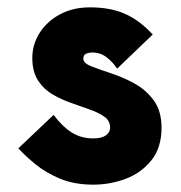

<svg xmlns="http://www.w3.org/2000/svg" viewBox="-20 -497 494 523"><path d="M234 6Q182 6 143 -10.5Q104 -27 76 -50Q48 -73 30 -93L126 -184Q150 -152 175.5 -136Q201 -120 234 -120Q257 -120 268.5 -128.5Q280 -137 280 -149Q280 -168 264.5 -179Q249 -190 225 -198.5Q201 -207 174 -216.5Q147 -226 123 -240Q99 -254 83.5 -278Q68 -302 68 -339Q68 -376 88 -407.5Q108 -439 143.5 -458Q179 -477 225 -477Q280 -477 320 -459.5Q360 -442 396 -403L299 -310Q288 -327 271 -340.5Q254 -354 231 -354Q223 -354 215 -351Q207 -348 207 -337Q207 -325 228.5 -316.5Q250 -308 282 -297.5Q314 -287 345.5 -270Q377 -253 398.5 -224Q420 -195 420 -149Q420 -95 392.5 -60.5Q365 -26 322.5 -10Q280 6 234 6Z"/></svg>

Font: Lil Grotesk Black
Style: Regular
Weight: 900
Designer: Bastien Sozeau
Foundry: NBR — Bastien Sozeau
Version: Version 3.003; ttfautohint (v1.8.4.7-5d5b);gftools[0.9.33]